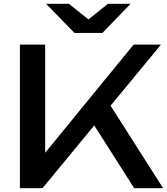

<svg xmlns="http://www.w3.org/2000/svg" viewBox="-20 -983 872 1003"><path d="M84 0V-750H216V-111L176 -136L678 -750H821L202 0ZM441 -377 534 -468 832 0H681ZM515 -811H369L221 -963H340L470 -859H414L544 -963H662Z"/></svg>

Font: Unbounded
Style: Regular
Weight: 400
Designer: Luke Prowse, Jean-Baptiste Morizot, Fátima Lázaro, Florian Runge
Foundry: NaN
Version: Version 1.701;gftools[0.9.28.dev5+ged2979d]